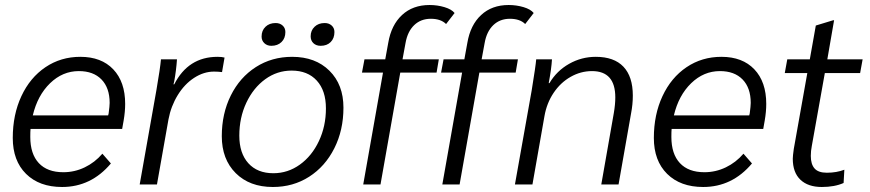

<svg xmlns="http://www.w3.org/2000/svg" viewBox="-20 -737 3474 767"><path d="M480 -322Q480 -291 474 -256L468 -222H102Q101 -212 101 -190Q101 -122 135 -85.5Q169 -49 233 -49Q278 -49 318.5 -68.5Q359 -88 389 -123L423 -84Q344 10 228 10Q137 10 84 -42.5Q31 -95 31 -186Q31 -279 65.5 -353Q100 -427 161.5 -468.5Q223 -510 301 -510Q385 -510 432.5 -460Q480 -410 480 -322ZM418 -326Q418 -386 385.5 -419.5Q353 -453 295 -453Q230 -453 180 -404.5Q130 -356 111 -276H412L414 -284Q418 -314 418 -326Z M605 -378Q620 -465 623 -500H687Q684 -456 676 -412L673 -400H676Q732 -510 849 -510Q867 -510 877 -507L867 -449Q851 -451 835 -451Q794 -451 755.5 -426Q717 -401 690 -357Q663 -313 653 -260L607 0H538Z M866 -193Q866 -283 902 -355.5Q938 -428 1002 -469Q1066 -510 1147 -510Q1240 -510 1296 -454.5Q1352 -399 1352 -307Q1352 -217 1315.5 -144.5Q1279 -72 1215 -31Q1151 10 1070 10Q977 10 921.5 -45.5Q866 -101 866 -193ZM1282 -304Q1282 -375 1245.5 -415Q1209 -455 1145 -455Q1087 -455 1039.5 -420.5Q992 -386 964 -326.5Q936 -267 936 -195Q936 -125 972 -85Q1008 -45 1072 -45Q1130 -45 1178 -79.5Q1226 -114 1254 -173.5Q1282 -233 1282 -304ZM1025 -591Q1025 -615 1040.5 -630Q1056 -645 1081 -645Q1098 -645 1109 -635Q1120 -625 1120 -609Q1120 -584 1104.5 -569Q1089 -554 1064 -554Q1047 -554 1036 -564.5Q1025 -575 1025 -591ZM1221 -592Q1221 -615 1236.5 -630Q1252 -645 1277 -645Q1294 -645 1305 -635Q1316 -625 1316 -609Q1316 -584 1301 -569Q1286 -554 1261 -554Q1243 -554 1232 -564.5Q1221 -575 1221 -592Z M1510 -447H1426L1436 -500H1519L1531 -566Q1543 -637 1586 -677Q1629 -717 1696 -717Q1727 -717 1755.5 -708.5Q1784 -700 1796 -685L1762 -641Q1741 -662 1701 -662Q1661 -662 1634.5 -636.5Q1608 -611 1600 -565L1588 -500H1733L1724 -447H1579L1500 0H1431Z M1826 -447H1742L1752 -500H1835L1847 -566Q1859 -637 1902 -677Q1945 -717 2012 -717Q2043 -717 2071.5 -708.5Q2100 -700 2112 -685L2078 -641Q2057 -662 2017 -662Q1977 -662 1950.5 -636.5Q1924 -611 1916 -565L1904 -500H2049L2040 -447H1895L1816 0H1747Z M2104 -376Q2120 -474 2122 -500H2185Q2183 -463 2172 -405H2175Q2204 -454 2253.5 -482Q2303 -510 2360 -510Q2433 -510 2470.5 -470.5Q2508 -431 2508 -355Q2508 -320 2501 -284L2451 0H2382L2432 -285Q2438 -320 2438 -348Q2438 -453 2345 -453Q2300 -453 2259.5 -430Q2219 -407 2191.5 -366Q2164 -325 2155 -273L2107 0H2037Z M3041 -322Q3041 -291 3035 -256L3029 -222H2663Q2662 -212 2662 -190Q2662 -122 2696 -85.5Q2730 -49 2794 -49Q2839 -49 2879.5 -68.5Q2920 -88 2950 -123L2984 -84Q2905 10 2789 10Q2698 10 2645 -42.5Q2592 -95 2592 -186Q2592 -279 2626.5 -353Q2661 -427 2722.5 -468.5Q2784 -510 2862 -510Q2946 -510 2993.5 -460Q3041 -410 3041 -322ZM2979 -326Q2979 -386 2946.5 -419.5Q2914 -453 2856 -453Q2791 -453 2741 -404.5Q2691 -356 2672 -276H2973L2975 -284Q2979 -314 2979 -326Z M3147 -103Q3147 -114 3151 -142L3205 -445H3115L3125 -500H3215L3239 -635L3308 -656H3312L3285 -500H3426L3416 -445H3275L3223 -154Q3219 -134 3219 -114Q3219 -81 3234 -64Q3249 -47 3283 -47Q3322 -47 3353 -59L3350 -6Q3314 10 3263 10Q3208 10 3177.5 -19Q3147 -48 3147 -103Z"/></svg>

Font: Sarabun Light
Style: Italic
Weight: 300
Italic angle: -10°
Designer: Suppakit Chalermlarp | Katatrad Co.,Ltd.
Foundry: Cadson Demak Co.,Ltd.
Version: Version 1.000; ttfautohint (v1.6)